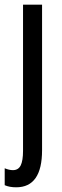

<svg xmlns="http://www.w3.org/2000/svg" viewBox="-33 -557 264 817"><path d="M36 240Q7 240 -13 231V159Q6 167 22 167Q45 167 55 147Q65 127 65 85V-537H146V82Q146 240 36 240Z"/></svg>

Font: Noto Sans Malayalam ExtraCondensed
Style: Regular
Weight: 400
Width: 2
Designer: Jelle Bosma - Monotype Design Team
Foundry: Monotype Imaging Inc.
Version: Version 2.104; ttfautohint (v1.8.4.7-5d5b)